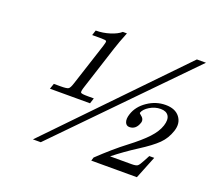

<svg xmlns="http://www.w3.org/2000/svg" viewBox="-103 -711 932 844"><g transform="rotate(20 363.0 -289.5)"><path d="M548.3 -231.4Q536.6 -195.8 505.9 -195.8Q491.2 -195.8 485.6 -210.7Q480 -225.6 487.8 -249Q500.5 -288.6 539.6 -315.2Q578.6 -341.8 623.8 -341.8Q668.9 -341.8 689.9 -314.5Q710.9 -287.1 698.2 -248.3Q685.5 -209.5 658.4 -182.9Q631.3 -156.2 576.2 -121.1Q521 -85.9 470.7 -45.9H571.8Q591.8 -45.9 598.9 -51Q606 -56.2 617.7 -78.6L632.3 -106H655.3L612.8 0H399.4L404.3 -16.1Q471.7 -80.1 525.4 -120.8Q579.1 -161.6 608.2 -192.9Q637.2 -224.1 647 -254.4Q656.7 -284.7 646.2 -301.3Q635.7 -317.9 609.1 -317.9Q582.5 -317.9 558.3 -303.2Q534.2 -288.6 528.3 -270.5Q527.8 -268.6 534.2 -263.7Q554.2 -249.5 548.3 -231.4ZM308.1 -234.9H120.6L129.4 -260.7H161.6Q189.9 -260.7 197.3 -265.4Q204.6 -270 212.4 -294.9L276.4 -491.7Q283.2 -512.2 280.8 -516.1Q278.3 -520 258.8 -520H214.4L222.2 -543.9Q255.4 -543.9 287.4 -554Q319.3 -564 336.4 -579.1H355.5Q335.9 -530.8 324.7 -495.6L259.8 -294.4Q251.5 -269.5 255.4 -265.1Q259.3 -260.7 287.6 -260.7H316.4ZM726.1 -576.7 163.1 0H126.5L683.6 -576.7Z"/></g></svg>

Font: RIT Rachana
Style: Italic
Weight: 400
Designer: Hussain KH
Version: 1.5.2